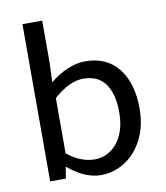

<svg xmlns="http://www.w3.org/2000/svg" viewBox="-87 -852 810 938"><g transform="rotate(-10 318.0 -383.5)"><path d="M178 -56H175L166 0H88V-780H186V-569L182 -475Q225 -510 270 -529Q315 -548 358 -548Q464 -548 522 -474.5Q580 -401 580 -275Q580 -188 546.5 -122.5Q513 -57 457.5 -22Q402 13 338 13Q299 13 257.5 -5Q216 -23 178 -56ZM479 -274Q479 -364 443.5 -415Q408 -466 333 -466Q265 -466 186 -396V-122Q220 -94 254.5 -81Q289 -68 320 -68Q366 -68 402 -93Q438 -118 458.5 -164.5Q479 -211 479 -274Z"/></g></svg>

Font: Nebula Sans Medium
Style: Regular
Weight: 500
Designer: Paul D. Hunt for Adobe (as Source Sans)
Foundry: Nebula Entertainment & Broadcasting LLC
Version: Version 1.010